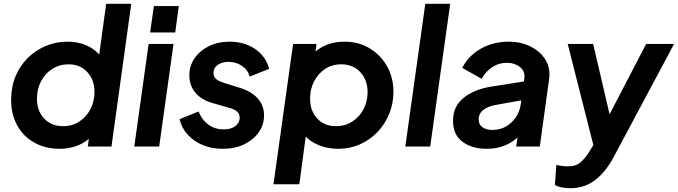

<svg xmlns="http://www.w3.org/2000/svg" viewBox="-20 -777 3594 1018"><path d="M297 12Q220 12 161.5 -21Q103 -54 71 -112.5Q39 -171 39 -247Q39 -316 62.5 -372.5Q86 -429 127.5 -470Q169 -511 223 -533.5Q277 -556 338 -556Q392 -556 435 -538Q478 -520 506 -488L543 -757H676L571 0H446L451 -41Q421 -15 381 -1.5Q341 12 297 12ZM315 -108Q363 -108 400.5 -132.5Q438 -157 459.5 -198.5Q481 -240 481 -290Q481 -353 443 -394.5Q405 -436 344 -436Q295 -436 257 -411.5Q219 -387 197.5 -346Q176 -305 176 -254Q176 -189 214 -148.5Q252 -108 315 -108Z M776 -605 796 -745H928L909 -605ZM692 0 768 -544H900L824 0Z M1161 12Q1104 12 1056 -7.5Q1008 -27 975.5 -62.5Q943 -98 932 -145L1033 -186Q1050 -142 1084.5 -116.5Q1119 -91 1166 -91Q1206 -91 1228.5 -109Q1251 -127 1251 -153Q1251 -176 1234 -188Q1217 -200 1196 -205L1109 -230Q1048 -247 1016 -285.5Q984 -324 984 -378Q984 -428 1012 -468.5Q1040 -509 1088 -532.5Q1136 -556 1197 -556Q1276 -556 1332.5 -517.5Q1389 -479 1407 -412L1304 -371Q1294 -407 1262.5 -428Q1231 -449 1192 -449Q1157 -449 1134.5 -433Q1112 -417 1112 -391Q1112 -367 1129 -355.5Q1146 -344 1169 -337L1253 -311Q1314 -292 1347 -254.5Q1380 -217 1380 -165Q1380 -115 1351.5 -75Q1323 -35 1274 -11.5Q1225 12 1161 12Z M1430 200 1534 -544H1658L1653 -504Q1715 -556 1807 -556Q1882 -556 1940.5 -520.5Q1999 -485 2032.5 -425Q2066 -365 2066 -290Q2066 -228 2043.5 -173Q2021 -118 1981 -76.5Q1941 -35 1888 -11.5Q1835 12 1774 12Q1721 12 1676 -5Q1631 -22 1601 -53L1567 200ZM1761 -108Q1810 -108 1848 -132.5Q1886 -157 1907.5 -198Q1929 -239 1929 -289Q1929 -353 1890.5 -394.5Q1852 -436 1789 -436Q1740 -436 1703 -411Q1666 -386 1645 -345Q1624 -304 1624 -255Q1624 -189 1662 -148.5Q1700 -108 1761 -108Z M2129 0 2235 -757H2367L2261 0Z M2561 12Q2482 12 2432 -25.5Q2382 -63 2382 -136Q2382 -214 2439 -259Q2496 -304 2586 -318L2758 -345L2760 -360Q2765 -400 2736.5 -422Q2708 -444 2669 -444Q2624 -444 2588.5 -420Q2553 -396 2534 -359L2431 -417Q2462 -480 2528 -518Q2594 -556 2677 -556Q2742 -556 2794 -530Q2846 -504 2873 -458.5Q2900 -413 2891 -354L2842 0H2717L2724 -48Q2657 12 2561 12ZM2518 -144Q2518 -116 2538.5 -102Q2559 -88 2591 -88Q2631 -88 2663 -106.5Q2695 -125 2715.5 -156Q2736 -187 2741 -224L2744 -245L2605 -220Q2567 -213 2542.5 -194Q2518 -175 2518 -144Z M3004 221Q2955 221 2922 204L2930 97Q2959 105 2991 105Q3035 105 3060 82Q3085 59 3106 25L3126 -8L2990 -544H3125L3212 -171L3406 -544H3554L3232 59Q3189 138 3133 179.5Q3077 221 3004 221Z"/></svg>

Font: Plus Jakarta Sans
Style: Bold Italic
Weight: 700
Italic angle: -8°
Designer: Gumpita Rahayu
Foundry: Tokotype
Version: Version 2.071; ttfautohint (v1.8.4.7-5d5b);gftools[0.9.29]